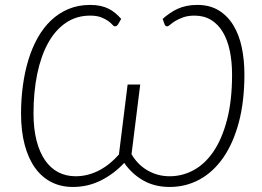

<svg xmlns="http://www.w3.org/2000/svg" viewBox="-20 -734 1039 762"><path d="M625.5 -659Q639 -671 653.8 -681.2Q668.5 -691.5 685 -699Q701.5 -706.5 720.8 -710.5Q740 -714.5 763 -714.5Q812.5 -714.5 848 -692.8Q883.5 -671 906.2 -633.5Q929 -596 939.5 -546Q950 -496 950 -439Q950 -331.5 927.8 -248.2Q905.5 -165 865.8 -108Q826 -51 771.8 -21.5Q717.5 8 653.5 8Q593.5 8 548.2 -18Q503 -44 473 -87.5Q432.5 -44 380.8 -18Q329 8 269 8Q221.5 8 183.5 -11.5Q145.5 -31 119 -68Q92.5 -105 78 -159.2Q63.5 -213.5 63.5 -283.5Q63.5 -340 70.8 -394Q78 -448 92.5 -495.8Q107 -543.5 129.5 -583.8Q152 -624 182.5 -653Q213 -682 251.8 -698.2Q290.5 -714.5 338 -714.5Q360.5 -714.5 378.8 -710.5Q397 -706.5 411.8 -699Q426.5 -691.5 438.5 -681.2Q450.5 -671 461 -659L448 -636.5Q445 -632.5 442.2 -631Q439.5 -629.5 436 -629.5Q431.5 -629.5 425.8 -636.2Q420 -643 409.2 -650.8Q398.5 -658.5 381.5 -665.2Q364.5 -672 337.5 -672Q283.5 -672 241.5 -643.5Q199.5 -615 171 -563.5Q142.5 -512 127.8 -440.8Q113 -369.5 113 -284Q113 -223 125 -176.2Q137 -129.5 158.8 -98Q180.5 -66.5 211.2 -50.5Q242 -34.5 280 -34.5Q306 -34.5 330.2 -41Q354.5 -47.5 376.2 -59.2Q398 -71 417 -86.8Q436 -102.5 452 -121L486.5 -398.5H536.5L502 -122Q513 -103 528.2 -87Q543.5 -71 562.5 -59.5Q581.5 -48 604.2 -41.2Q627 -34.5 653.5 -34.5Q704 -34.5 749 -59Q794 -83.5 827.8 -133.5Q861.5 -183.5 881.2 -259.2Q901 -335 901 -437.5Q901 -490 891.8 -533.2Q882.5 -576.5 864 -607.2Q845.5 -638 817.5 -655Q789.5 -672 752.5 -672Q725.5 -672 707 -665.2Q688.5 -658.5 675.8 -650.8Q663 -643 655.5 -636.2Q648 -629.5 643.5 -629.5Q640 -629.5 637.8 -631Q635.5 -632.5 633.5 -636.5Z"/></svg>

Font: Lato Light
Style: Italic
Weight: 300
Italic angle: -7°
Designer: Lukasz Dziedzic
Foundry: tyPoland Lukasz Dziedzic
Version: Version 2.007; 2014-02-27